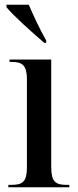

<svg xmlns="http://www.w3.org/2000/svg" viewBox="-20 -786 326 806"><path d="M166 -606H174V-616C147 -663 120 -721 101 -766H7V-756C35 -721 117 -648 166 -606ZM15 0H271V-10H259C213 -10 195 -23 195 -85V-536H20V-526H29C74 -526 93 -512 93 -453V-84C93 -23 75 -10 28 -10H15Z"/></svg>

Font: Noto Serif Display Condensed Medium
Style: Regular
Weight: 500
Width: 3
Designer: Monotype Design Team
Foundry: Monotype Imaging Inc.
Version: Version 2.009